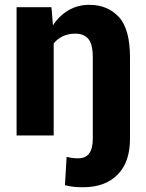

<svg xmlns="http://www.w3.org/2000/svg" viewBox="-20 -558 603 791"><path d="M515.6 13.2Q515.6 110.4 464.1 161.9Q412.6 213.4 322.3 213.4Q302.7 213.4 285.2 211.7Q267.6 210 247.6 205.1L254.4 88.4Q266.6 91.3 277.3 92.8Q288.1 94.2 303.2 94.2Q362.3 94.2 362.3 13.2V-320.3Q362.3 -377 343.5 -398.2Q324.7 -419.4 291 -419.4Q261.2 -419.4 238.8 -408.7Q216.3 -397.9 201.2 -378.9V0H48.3V-528.3H191.9L198.2 -453.6Q223.6 -493.2 262 -515.6Q300.3 -538.1 348.1 -538.1Q422.9 -538.1 469.2 -488.5Q515.6 -439 515.6 -320.3Z"/></svg>

Font: Vazirmatn UI ExtraBold
Style: Regular
Weight: 800
Designer: Saber Rastikerdar
Foundry: Saber Rastikerdar
Version: Version 33.003